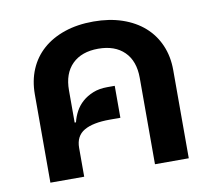

<svg xmlns="http://www.w3.org/2000/svg" viewBox="-67 -640 794 716"><g transform="rotate(-10 330.0 -282.0)"><path d="M68 -334Q68 -386 86 -428.5Q104 -471 138 -501Q172 -531 220.5 -547.5Q269 -564 330 -564Q390 -564 438.5 -547.5Q487 -531 521 -501Q555 -471 573.5 -428.5Q592 -386 592 -334V0H464V-327Q464 -391 428.5 -426Q393 -461 330 -461Q267 -461 231.5 -426Q196 -391 196 -327V-205H201Q206 -226 216.5 -245.5Q227 -265 244 -280Q261 -295 284.5 -304.5Q308 -314 339 -314H367V-193H327Q263 -193 229.5 -173.5Q196 -154 196 -109V0H68Z"/></g></svg>

Font: IBM Plex Sans Thai SemiBold
Style: Regular
Weight: 600
Designer: Mike Abbink, Paul van der Laan, Pieter van Rosmalen, Ben Mitchell, Mark Frömberg
Foundry: Bold Monday
Version: Version 1.1